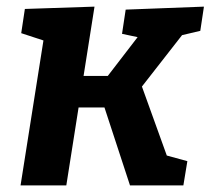

<svg xmlns="http://www.w3.org/2000/svg" viewBox="-20 -559 635 579"><path d="M584 -466 529 -453 408 -298 483 -90 545 -73 533 0H372L295 -235H217L180 0H42L111 -437L44 -459L55 -532L265 -539L232 -330H305L395 -447L348 -457L359 -530L595 -539Z"/></svg>

Font: Bitter Pro
Style: Bold Italic
Weight: 700
Italic angle: -9°
Designer: Sol Matas, and Bitter project Authors
Foundry: Sol Matas
Version: Version 1.010